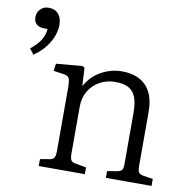

<svg xmlns="http://www.w3.org/2000/svg" viewBox="-84 -844 921 927"><g transform="rotate(10 377.0 -380.5)"><path d="M166 0V-34L214 -42Q229 -45 234.5 -54.5Q240 -64 240 -90V-396Q240 -432 234 -443.5Q228 -455 206 -458L157 -465L162 -501L290 -512L301 -506L306 -419H308Q334 -467 382 -493.5Q430 -520 483 -520Q534 -520 570 -500.5Q606 -481 624.5 -443.5Q643 -406 643 -350V-83Q643 -61 649 -52.5Q655 -44 674 -41L719 -34V0H495V-33L542 -41Q560 -44 566 -52Q572 -60 572 -83V-332Q572 -379 561 -408Q550 -437 526 -450.5Q502 -464 462 -464Q418 -464 384 -445Q350 -426 330.5 -393Q311 -360 311 -316V-87Q311 -65 316 -55.5Q321 -46 336 -43L392 -33V0ZM47 -525 26 -552Q61 -580 76 -605.5Q91 -631 93 -659H76Q59 -659 47.5 -665Q36 -671 30.5 -681.5Q25 -692 25 -705Q25 -729 41 -745Q57 -761 81 -761Q113 -761 129.5 -741Q146 -721 146 -688Q146 -663 136 -634.5Q126 -606 104 -577.5Q82 -549 47 -525Z"/></g></svg>

Font: Literata 18pt Light
Style: Regular
Weight: 300
Designer: Latin by Veronika Burian and Jose Scaglione. Greek by Irene Vlachou. Cyrillic by Vera Evstafieva.
Foundry: TypeTogether
Version: Version 3.103;gftools[0.9.29]